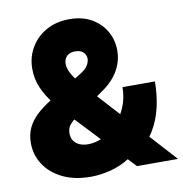

<svg xmlns="http://www.w3.org/2000/svg" viewBox="-83 -816 865 906"><g transform="rotate(-10 349.5 -363.0)"><path d="M280.3 11.7Q202.1 11.7 145.5 -16.1Q88.9 -43.9 58.6 -90.6Q28.3 -137.2 28.3 -193.4Q28.3 -234.4 43.5 -266.4Q58.6 -298.3 86.7 -324.7Q114.7 -351.1 153.3 -375L318.4 -477.5Q335 -487.8 344.2 -498.8Q353.5 -509.8 357.4 -520.5Q361.3 -531.2 361.3 -540Q361.3 -557.1 348.4 -570.6Q335.4 -584 308.6 -584Q292 -584 280 -577.9Q268.1 -571.8 261.5 -560.5Q254.9 -549.3 254.9 -534.2Q254.9 -513.2 266.4 -490.7Q277.8 -468.3 298.6 -443.1Q319.3 -418 346.7 -387.7L699.2 0H502.9L208 -312.5Q186 -335.9 159.9 -369.4Q133.8 -402.8 114.7 -445.1Q95.7 -487.3 95.7 -537.1Q95.7 -592.8 122.3 -638.4Q148.9 -684.1 196.8 -711.2Q244.6 -738.3 308.6 -738.3Q369.6 -738.3 413.8 -713.1Q458 -688 481.9 -646.2Q505.9 -604.5 505.9 -553.7Q505.9 -520 494.6 -489Q483.4 -458 461.9 -431.2Q440.4 -404.3 409.2 -381.8L258.8 -275.4Q241.7 -263.2 228.8 -247.6Q215.8 -231.9 215.8 -207Q215.8 -186.5 225.6 -171.9Q235.4 -157.2 252.9 -149.4Q270.5 -141.6 293.9 -141.6Q330.6 -141.6 366.9 -159.2Q403.3 -176.8 433.3 -208.7Q463.4 -240.7 481.7 -284.2Q500 -327.6 500 -378.9H655.3Q655.3 -315.9 642.1 -257.3Q628.9 -198.7 599.9 -150.1Q570.8 -101.6 523.4 -68.4L469.2 -42Q425.8 -13.7 376 -1Q326.2 11.7 280.3 11.7Z"/></g></svg>

Font: Inter 18pt Black
Style: Regular
Weight: 900
Designer: Rasmus Andersson
Foundry: rsms
Version: Version 4.001;git-66647c0bb